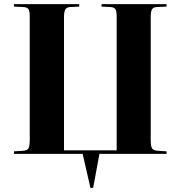

<svg xmlns="http://www.w3.org/2000/svg" viewBox="-20 -750 880 936"><path d="M420.9 166 382.8 0H47.9V-12.2L94.2 -15.1Q112.8 -16.6 118.9 -27.3Q125 -38.1 125 -68.8V-670.9Q125 -696.8 118.2 -706.1Q111.3 -715.3 90.8 -715.8L47.9 -717.8V-730H366.2V-717.8L323.2 -715.8Q305.7 -715.3 298.8 -704.3Q292 -693.4 292 -666V-17.1H548.8V-670.9Q548.8 -695.3 542.5 -705.3Q536.1 -715.3 516.1 -715.8L475.1 -717.8V-730H792V-717.8L746.1 -715.8Q727.5 -715.3 721.2 -704.8Q714.8 -694.3 714.8 -666V-64.9Q714.8 -37.1 721.2 -26.9Q727.5 -16.6 748 -15.1L792 -12.2V0H464.8L434.1 166Z"/></svg>

Font: Display Regular
Style: Bold
Weight: 700
Designer: Latin by Veronika Burian and Jose Scaglione. Greek by Irene Vlachou. Cyrillic by Vera Evstafieva.
Foundry: TypeTogether
Version: Version 3.002